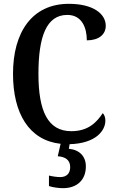

<svg xmlns="http://www.w3.org/2000/svg" viewBox="-20 -744 606 1004"><path d="M309 240C383 240 429 197 429 126C429 73 395 39 340 34L344 10C484 6 531 -63 531 -113C531 -129 526 -145 517 -152C486 -105 442 -58 353 -58C230 -58 181 -163 181 -358C181 -551 222 -666 332 -666C409 -666 434 -598 434 -533C497 -533 533 -564 533 -609C533 -672 467 -724 340 -724C148 -724 48 -576 48 -358C48 -151 132 -10 297 8L282 73C320 76 347 91 347 130C347 164 327 182 295 182C279 182 256 179 236 174V229C256 236 290 240 309 240Z"/></svg>

Font: Noto Serif Sinhala Condensed SemiBold
Style: Regular
Weight: 600
Width: 3
Designer: Jelle Bosma - Monotype Design Team
Foundry: Monotype Imaging Inc.
Version: Version 2.007